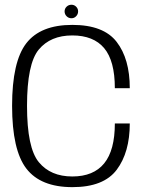

<svg xmlns="http://www.w3.org/2000/svg" viewBox="-20 -785 632 810"><path d="M285.5 4.5Q417.5 4.5 472.5 -69Q527.5 -142.5 527.5 -264H464.5Q464.5 -151 419.5 -95.8Q374.5 -40.5 285 -40.5Q193.5 -40.5 143.8 -100.8Q94 -161 94 -338.5Q94 -516 143.5 -575.8Q193 -635.5 285 -635.5Q374.5 -635.5 419.5 -581.8Q464.5 -528 464.5 -413H527.5Q527.5 -536.5 472.2 -608.2Q417 -680 285 -680Q151 -680 91 -602.5Q31 -525 31 -338.5Q31 -152 91.2 -73.8Q151.5 4.5 285.5 4.5ZM281.5 -708Q293 -708 301.2 -716.5Q309.5 -725 309.5 -737Q309.5 -748.5 301.2 -756.8Q293 -765 281.5 -765Q269.5 -765 261 -756.8Q252.5 -748.5 252.5 -737Q252.5 -725 261 -716.5Q269.5 -708 281.5 -708Z"/></svg>

Font: Anybody UltraCondensed Thin Light
Style: Regular
Weight: 300
Version: Version 1.111